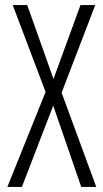

<svg xmlns="http://www.w3.org/2000/svg" viewBox="-20 -827 406 754"><path d="M358 -93 222 -463 354 -807H296L190 -517L87 -807H30L159 -466L9 -93H66L189 -412L299 -93Z"/></svg>

Font: Noto Sans Kannada UI ExtraCondensed Light
Style: Regular
Weight: 300
Width: 2
Designer: Jelle Bosma - Monotype Design Team
Foundry: Monotype Imaging Inc.
Version: Version 2.005